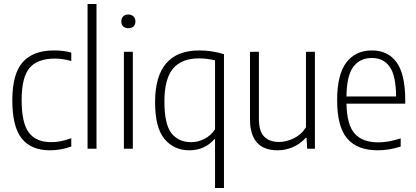

<svg xmlns="http://www.w3.org/2000/svg" viewBox="-20 -749 2097 967"><path d="M42 -244Q42 -377 94.5 -436Q147 -495 252 -495Q302 -495 339 -484V-442Q294 -454 256 -454Q169 -454 129 -407Q89 -360 89 -246Q89 -129 125.5 -81Q162 -33 238 -33Q286 -33 339 -53V-11Q286 8 232 8Q137 8 89.5 -51.5Q42 -111 42 -244Z M466 -729V0H421V-729Z M591 -641Q591 -657 600.5 -666.5Q610 -676 626 -676Q642 -676 652 -666.5Q662 -657 662 -641Q662 -625 652.5 -616Q643 -607 626 -607Q610 -607 600.5 -616Q591 -625 591 -641ZM649 -488V0H604V-488Z M1059 -48Q1039 -23 1006.5 -7.5Q974 8 934 8Q856 8 808.5 -49Q761 -106 761 -234Q761 -495 984 -495Q1048 -495 1108 -476V198H1063V-48ZM1063 -98V-445Q1021 -455 982 -455Q895 -455 851.5 -403.5Q808 -352 808 -238Q808 -123 843.5 -78Q879 -33 943 -33Q978 -33 1010.5 -50Q1043 -67 1063 -98Z M1239 -150V-488H1284V-150Q1284 -88 1310.5 -61Q1337 -34 1385 -34Q1421 -34 1459 -52Q1497 -70 1521 -108V-488H1566V0H1527L1524 -55H1520Q1492 -24 1455 -8Q1418 8 1378 8Q1239 8 1239 -150Z M2021 -227H1725Q1727 -121 1766 -76.5Q1805 -32 1886 -32Q1935 -32 1998 -52V-11Q1940 8 1882 8Q1780 8 1729 -51Q1678 -110 1678 -244Q1678 -374 1724.5 -434.5Q1771 -495 1853 -495Q1934 -495 1977.5 -435Q2021 -375 2021 -243ZM1725 -263H1975Q1974 -369 1942.5 -413Q1911 -457 1853 -457Q1793 -457 1759.5 -412.5Q1726 -368 1725 -263Z"/></svg>

Font: KaputaLibre
Style: Regular
Weight: 400
Designer: Multiple designers
Foundry: Textual
Version: Version 2.900